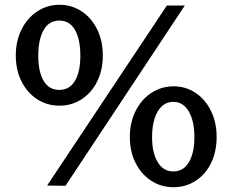

<svg xmlns="http://www.w3.org/2000/svg" viewBox="-20 -773 978 803"><path d="M321.5 -725.5C293.8 -743.8 263 -753 229 -753C195 -753 164 -743.8 136 -725.5C108 -707.2 86 -681.8 70 -649.5C54 -617.2 46 -581 46 -541C46 -500.3 54 -464.2 70 -432.5C86 -400.8 107.8 -376 135.5 -358C163.2 -340 194.3 -331 229 -331C263 -331 293.8 -340 321.5 -358C349.2 -376 370.8 -400.8 386.5 -432.5C402.2 -464.2 410 -500.3 410 -541C410 -581.7 402.2 -618 386.5 -650C370.8 -682 349.2 -707.2 321.5 -725.5ZM254 4 753 -750H678L177 3ZM293.5 -435C278.5 -409.7 256.7 -397 228 -397C199.3 -397 177.5 -409.7 162.5 -435C147.5 -460.3 140 -495.3 140 -540C140 -585.3 147.5 -621.2 162.5 -647.5C177.5 -673.8 199.3 -687 228 -687C256.7 -687 278.5 -674 293.5 -648C308.5 -622 316 -586 316 -540C316 -495.3 308.5 -460.3 293.5 -435ZM798 -384.5C770.7 -402.8 740 -412 706 -412C672 -412 641 -402.8 613 -384.5C585 -366.2 563 -340.8 547 -308.5C531 -276.2 523 -240 523 -200C523 -159.3 531 -123.2 547 -91.5C563 -59.8 584.8 -35 612.5 -17C640.2 1 671.3 10 706 10C740 10 770.8 1 798.5 -17C826.2 -35 847.7 -59.8 863 -91.5C878.3 -123.2 886 -159.3 886 -200C886 -240.7 878.2 -277 862.5 -309C846.8 -341 825.3 -366.2 798 -384.5ZM770 -94.5C754.7 -68.8 733 -56 705 -56C677 -56 655.2 -69 639.5 -95C623.8 -121 616 -155.7 616 -199C616 -243.7 623.8 -279.5 639.5 -306.5C655.2 -333.5 677 -347 705 -347C732.3 -347 753.8 -333.7 769.5 -307C785.2 -280.3 793 -244.3 793 -199C793 -155 785.3 -120.2 770 -94.5Z"/></svg>

Font: Morrison SemiBold
Style: Regular
Weight: 600
Designer: Pablo Impallari, Rodrigo Fuenzalida (Modified by Dan O. Williams)
Version: Version 0.030; ttfautohint (v1.8.1)